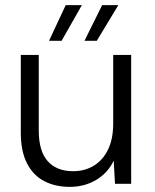

<svg xmlns="http://www.w3.org/2000/svg" viewBox="-20 -716 602 748"><path d="M252 12Q195 12 152 -10.5Q109 -33 85 -80Q61 -127 61 -200V-502H131V-208Q131 -127 166 -88Q201 -49 265 -49Q310 -49 345.5 -70.5Q381 -92 401 -133.5Q421 -175 421 -235V-502H491V0H428L423 -90Q400 -42 354.5 -15Q309 12 252 12ZM309 -557 378 -696H441L357 -557ZM171 -557 236 -696H299L220 -557Z"/></svg>

Font: DM Sans 16pt Light
Style: Regular
Weight: 300
Version: Version 4.004;gftools[0.9.30]